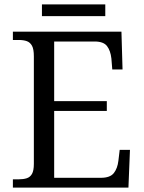

<svg xmlns="http://www.w3.org/2000/svg" viewBox="-20 -859 658 879"><path d="M39 0V-38H65Q87 -38 102.5 -43Q118 -48 126.5 -63Q135 -78 135 -109V-601Q135 -634 126.5 -649.5Q118 -665 103 -670.5Q88 -676 65 -676H39V-714H536L541 -541H494L490 -591Q486 -627 470 -648Q454 -669 413 -669H228V-396H469V-351H228V-45H442Q484 -45 501 -66.5Q518 -88 522 -123L528 -173H575L568 0ZM172 -785V-839H462V-785Z"/></svg>

Font: Noto Serif Hentaigana EL
Style: Regular
Weight: 400
Designer: Kazuhiro Yamada
Foundry: nipponia
Version: Version 1.000